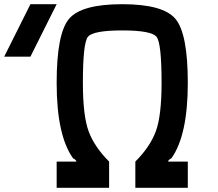

<svg xmlns="http://www.w3.org/2000/svg" viewBox="-145 -895 1040 915"><path d="M0 -625H-125L0 -875H125ZM125 -125H218.8Q218.8 -132.8 203.1 -140.6Q125 -250 125 -500Q125 -734.4 183.6 -804.7Q242.2 -875 437.5 -875Q632.8 -875 691.4 -804.7Q750 -734.4 750 -500Q750 -250 671.9 -140.6Q656.2 -132.8 656.2 -125H750V0H500V-125Q570.3 -195.3 597.7 -269.5Q625 -343.8 625 -500Q625 -687.5 601.6 -718.8Q578.1 -750 437.5 -750Q296.9 -750 273.4 -718.8Q250 -687.5 250 -500Q250 -343.8 277.3 -269.5Q304.7 -195.3 375 -125V0H125Z"/></svg>

Font: CraftyPE
Style: Regular
Weight: 400
Designer: Erek Butcher
Foundry: Haunted Coop
Version: Version 0.018;April 4, 2024;FontCreator 15.0.0.2962 64-bit